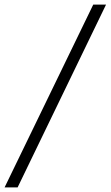

<svg xmlns="http://www.w3.org/2000/svg" viewBox="-90 -766 484 840"><path d="M-13 54H-70L318 -746H374Z"/></svg>

Font: Mulish Light
Style: Italic
Weight: 300
Italic angle: -9°
Designer: Vernon Adams
Foundry: Vernon Adams
Version: Version 3.603; ttfautohint (v1.8.3)